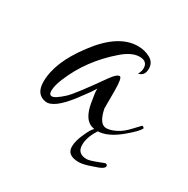

<svg xmlns="http://www.w3.org/2000/svg" viewBox="-95 -338 513 525"><g transform="rotate(30 162.0 -76.0)"><path d="M55 4Q23 -1 23 -41Q23 -102 79 -176Q137 -254 199 -254Q220 -254 237.5 -244.5Q255 -235 255 -215Q255 -192 236 -189Q242 -199 242 -209Q242 -231 217 -231Q193 -231 165 -207Q96 -148 64 -70Q54 -46 54 -30Q54 -17 63 -17Q73 -17 98 -40Q115 -56 172 -137Q187 -158 196 -158Q204 -158 204 -116V-60Q213 -16 235 -16Q247 -16 264.5 -24.5Q282 -33 299 -52L317 -71Q320 -72 324 -67Q320 -56 289 -30Q250 3 217 3Q208 3 199 0Q173 -9 165 -56Q163 -69 161.5 -78Q160 -87 160 -93Q160 -96 160 -98Q154 -86 125 -48Q82 8 55 4ZM216 102Q179 102 179 74Q179 55 192 28Q206 -4 221 -4L223 -2Q201 29 201 56Q201 84 231 84Q239 84 260 76L281 68Q288 68 288 74Q288 83 258 92Q231 102 216 102Z"/></g></svg>

Font: Lovers Quarrel
Style: Regular
Weight: 400
Designer: Robert E. Leuschke
Foundry: Robert E. Leuschke
Version: Version 1.010; ttfautohint (v1.8.3)